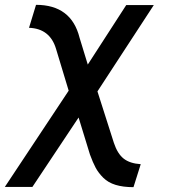

<svg xmlns="http://www.w3.org/2000/svg" viewBox="-211 -541 731 794"><path d="M341 233 371 138Q326 135 300.5 115Q275 95 260 50L192 -163L425 -520H311L152 -274L118 -385Q84 -521 -62 -521L-91 -426Q-4 -423 21 -338L73 -166L-191 232H-77L114 -55L161 98Q173 131 184.5 152.5Q196 174 216 194Q236 214 267 223.5Q298 233 341 233Z"/></svg>

Font: Brisa Sans Medium
Style: Italic
Weight: 600
Italic angle: -8°
Designer: Dalton Maag Ltd
Foundry: Dalton Maag Ltd
Version: Version 1.101;July 10, 2019;FontCreator 11.5.0.2425 64-bit